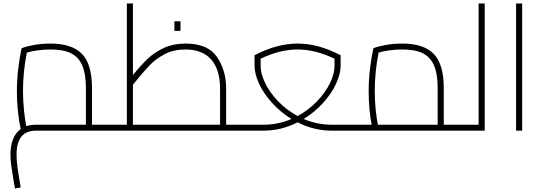

<svg xmlns="http://www.w3.org/2000/svg" viewBox="-20 -750 3117 1102"><path d="M628 -17Q628 -8 624 -4Q620 0 608 0H508H186Q75 0 75 137Q75 172 80.5 211.5Q86 251 99 326L66 332L60 299Q50 240 45 204Q40 168 40 137Q40 86 55 48.5Q70 11 99 -9Q91 -41 84 -101.5Q77 -162 77 -228Q77 -295 85.5 -362Q94 -429 104 -473Q127 -483 173 -491.5Q219 -500 270 -500Q392 -500 450 -441Q508 -382 508 -245V-34H608Q620 -34 624 -29.5Q628 -25 628 -17ZM473 -34V-245Q473 -325 452.5 -373.5Q432 -422 388 -444Q344 -466 270 -466Q234 -466 196.5 -461Q159 -456 134 -448Q112 -338 112 -228Q112 -168 118 -113.5Q124 -59 131 -26Q158 -34 186 -34Z M1398 -17Q1398 -8 1394 -4Q1390 0 1378 0H608Q596 0 592 -4Q588 -8 588 -17Q588 -25 592 -29.5Q596 -34 608 -34H708V-730H743V-319Q789 -376 828.5 -413.5Q868 -451 922 -475.5Q976 -500 1045 -500Q1173 -500 1225.5 -423Q1278 -346 1278 -241V-34H1378Q1390 -34 1394 -29.5Q1398 -25 1398 -17ZM743 -34H1243V-241Q1243 -350 1192.5 -408Q1142 -466 1044 -466Q977 -466 926 -439.5Q875 -413 838.5 -375Q802 -337 743 -264ZM981 -628H1016V-573H981Z M2011 -17Q2011 -8 2007 -4Q2003 0 1991 0H1886Q1781 0 1688 -48Q1595 0 1490 0H1378Q1366 0 1362 -4Q1358 -8 1358 -17Q1358 -25 1362 -29.5Q1366 -34 1378 -34H1490Q1576 -34 1653 -67Q1590 -106 1541.5 -159.5Q1493 -213 1467 -269.5Q1441 -326 1441 -372V-433Q1569 -500 1688 -500Q1807 -500 1935 -433V-372Q1935 -326 1909 -269.5Q1883 -213 1834.5 -159.5Q1786 -106 1723 -67Q1800 -34 1886 -34H1991Q2003 -34 2007 -29.5Q2011 -25 2011 -17ZM1688 -84Q1751 -118 1799.5 -168.5Q1848 -219 1874 -273Q1900 -327 1900 -372V-413Q1790 -466 1688 -466Q1586 -466 1476 -413V-372Q1476 -327 1502 -273Q1528 -219 1576.5 -168.5Q1625 -118 1688 -84Z M2647 -17Q2647 -8 2643 -4Q2639 0 2627 0H1991Q1979 0 1975 -4Q1971 -8 1971 -17Q1971 -25 1975 -29.5Q1979 -34 1991 -34H2113Q2096 -123 2096 -228Q2096 -295 2104.5 -362Q2113 -429 2123 -473Q2146 -483 2192 -491.5Q2238 -500 2289 -500Q2411 -500 2469 -441Q2527 -382 2527 -245V-34H2627Q2639 -34 2643 -29.5Q2647 -25 2647 -17ZM2492 -34V-245Q2492 -325 2471.5 -373.5Q2451 -422 2407 -444Q2363 -466 2289 -466Q2253 -466 2215.5 -461Q2178 -456 2153 -448Q2131 -338 2131 -228Q2131 -171 2136.5 -119Q2142 -67 2149 -34Z M2762 -730V0H2627Q2615 0 2611 -4Q2607 -8 2607 -17Q2607 -25 2611 -29.5Q2615 -34 2627 -34H2727V-730Z M2942 -730H2977V0H2942Z"/></svg>

Font: Cairo ExtraLight
Style: Regular
Weight: 275
Designer: Mohamed Gaber, Accademia di Belle Arti di Urbino and others
Foundry: Kief Type Foundry, Accademia di Belle Arti di Urbino and others
Version: Version 3.011